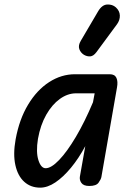

<svg xmlns="http://www.w3.org/2000/svg" viewBox="-20 -833 589 860"><path d="M160 7.5Q117.5 7.5 88.5 -18.8Q59.5 -45 48.8 -93.8Q38 -142.5 50 -209Q66.5 -299 105.8 -364.2Q145 -429.5 199.8 -465Q254.5 -500.5 316 -500.5H471.5Q494 -500.5 501.5 -484.2Q509 -468 504 -441L434 -39.5Q432 -29.5 421.5 -14.8Q411 0 380 0Q354 0 344.5 -13.8Q335 -27.5 338 -43L362 -178.5Q332.5 -123.5 297.8 -81.5Q263 -39.5 228 -16Q193 7.5 160 7.5ZM184.5 -79.5Q209.5 -79.5 245 -116.5Q280.5 -153.5 320 -220.2Q359.5 -287 396.5 -375L404 -415H320.5Q283 -415 248 -389.8Q213 -364.5 187 -318.8Q161 -273 150 -211Q140.5 -152 152 -115.8Q163.5 -79.5 184.5 -79.5ZM356 -587.5Q341 -597 335.2 -613.2Q329.5 -629.5 342 -650.5L419 -781.5Q436.5 -811.5 460 -812.8Q483.5 -814 499 -800Q516 -784.5 516.8 -763.8Q517.5 -743 504.5 -725L412 -599.5Q398.5 -581.5 384.2 -580.5Q370 -579.5 356 -587.5Z"/></svg>

Font: Edu AU VIC WA NT Hand Medium
Style: Regular
Weight: 500
Version: Version 1.001